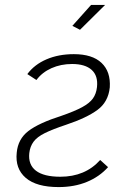

<svg xmlns="http://www.w3.org/2000/svg" viewBox="-20 -750 520 780"><path d="M218 10Q128 10 84.5 -27.5Q41 -65 48 -130Q53 -185 95 -217.5Q137 -250 231 -280Q283 -298 313.5 -314.5Q344 -331 357.5 -350Q371 -369 374 -396Q379 -442 352.5 -466Q326 -490 273 -490Q227 -490 189 -473Q151 -456 128 -425L91 -449Q120 -488 169 -509Q218 -530 280 -530Q355 -530 392.5 -494.5Q430 -459 426 -395Q420 -336 376 -303.5Q332 -271 248 -243Q194 -225 162.5 -209.5Q131 -194 116.5 -174.5Q102 -155 99 -128Q94 -81 126 -56.5Q158 -32 225 -32Q326 -32 387 -100L419 -71Q384 -32 333 -11Q282 10 218 10ZM305 -629 274 -645 350 -730H407Z"/></svg>

Font: Raleway Light
Style: Italic
Weight: 300
Italic angle: -12°
Designer: Matt McInerney, Pablo Impallari, Rodrigo Fuenzalida
Foundry: Matt McInerney, Pablo Impallari, Rodrigo Fuenzalida
Version: Version 4.026